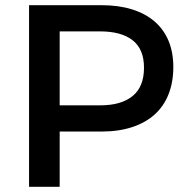

<svg xmlns="http://www.w3.org/2000/svg" viewBox="-20 -720 713 740"><path d="M371 -700Q437 -700 488.5 -684Q540 -668 575.5 -637.5Q611 -607 629.5 -562.8Q648 -518.5 648 -462Q648 -403 629.5 -356.5Q611 -310 575.5 -278.2Q540 -246.5 488.5 -229.8Q437 -213 371 -213H210V0H92V-700ZM366 -314Q447 -314 491 -349.8Q535 -385.5 535 -459Q535 -530.5 491.2 -564.8Q447.5 -599 366 -599H210V-314Z"/></svg>

Font: Argentum Sans
Style: Regular
Weight: 400
Designer: Julieta Ulanovsky, Owen Earl, Chris M. Simpson, Rasmus Andersson, Cristiano Sobral
Foundry: The Argentum Sans Project Authors
Version: Version 3.135; ttfautohint (v1.8.4.7-5d5b-dirty)